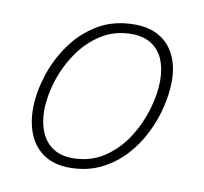

<svg xmlns="http://www.w3.org/2000/svg" viewBox="-65 -589 719 678"><g transform="rotate(10 294.0 -250.0)"><path d="M226 19Q173 19 136.5 -4Q100 -27 81.5 -68.5Q63 -110 63 -164Q63 -219 82 -280.5Q101 -342 139 -396.5Q177 -451 233.5 -485Q290 -519 366 -519Q418 -519 454.5 -497.5Q491 -476 510 -436.5Q529 -397 529 -344Q529 -302 517.5 -253Q506 -204 482.5 -156Q459 -108 422.5 -68.5Q386 -29 337 -5Q288 19 226 19ZM230 -16Q294 -16 342.5 -48Q391 -80 423 -129.5Q455 -179 471.5 -235Q488 -291 488 -339Q488 -383 474 -415.5Q460 -448 431.5 -466Q403 -484 361 -484Q299 -484 251 -453Q203 -422 170 -373Q137 -324 120 -268.5Q103 -213 103 -165Q103 -121 117.5 -87Q132 -53 160.5 -34.5Q189 -16 230 -16Z"/></g></svg>

Font: Playwrite US Trad Thin
Style: Regular
Weight: 250
Designer: Veronika Burian, José Scaglione
Foundry: TypeTogether
Version: Version 1.003